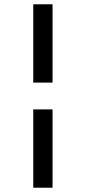

<svg xmlns="http://www.w3.org/2000/svg" viewBox="-20 -719 401 895"><path d="M135 -334V-699H225V-334ZM135 156V-209H225V156Z"/></svg>

Font: Faustina
Style: Bold Italic
Weight: 700
Italic angle: -8°
Designer: Alfonso Garcia
Foundry: http://www.omnibus-type.com
Version: Version 1.200